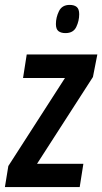

<svg xmlns="http://www.w3.org/2000/svg" viewBox="-38 -763 417 783"><path d="M-18 0 -4 -86 227 -445H56L71 -541H359L341 -449L113 -95H302L287 0ZM229 -628Q211 -628 200.5 -636Q190 -644 190 -665Q190 -692 202.5 -717.5Q215 -743 246 -743Q265 -743 275 -734.5Q285 -726 285 -705Q285 -678 273 -653Q261 -628 229 -628Z"/></svg>

Font: Georama Condensed SemiBold
Style: Italic
Weight: 600
Width: 3
Italic angle: -9°
Designer: Jean-Baptiste Levee
Foundry: Production Type
Version: Version 1.000